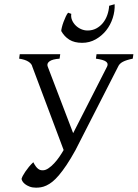

<svg xmlns="http://www.w3.org/2000/svg" viewBox="-20 -871 649 906"><path d="M606.4 -594.2Q575.7 -587.9 559.6 -579.3Q543.5 -570.8 537.6 -557.1L335.9 -162.1Q313.5 -121.6 294.2 -92.8Q274.9 -64 258.1 -44.2Q241.2 -24.4 226.6 -12.9Q211.9 -1.5 198.5 4.6Q185.1 10.7 173.1 12.7Q161.1 14.6 149.9 14.6Q132.8 14.6 119.6 9.5Q106.4 4.4 97.9 -2.4Q89.4 -9.3 85.2 -16.8Q81.1 -24.4 82 -28.8Q82.5 -31.7 86.9 -40.3Q91.3 -48.8 98.9 -60.1Q106.4 -71.3 116.2 -83.3Q126 -95.2 137.2 -105.5Q143.1 -93.8 148.7 -86.2Q154.3 -78.6 159.7 -74.5Q165 -70.3 170.4 -68.8Q175.8 -67.4 181.6 -67.4Q194.8 -67.4 208.7 -76.9Q222.7 -86.4 235.8 -100.6Q249 -114.7 260.5 -131.6Q272 -148.4 280.3 -163.1L132.3 -557.1Q129.9 -569.8 114 -580.1Q98.1 -590.3 70.3 -594.2L73.2 -615.2H264.2L261.2 -594.2Q227.1 -591.8 213.4 -581.5Q199.7 -571.3 205.1 -557.1L325.2 -242.7L485.4 -557.1Q492.2 -571.3 480.2 -580.3Q468.3 -589.4 432.6 -594.2L435.5 -615.2H609.4ZM521 -851.1Q522.5 -818.8 512 -786.1Q501.5 -753.4 481 -727.5Q460.4 -701.7 431.4 -685.3Q402.3 -668.9 367.7 -668.9Q331.1 -668.9 307.4 -683.6Q283.7 -698.2 269 -724.6Q269 -730.5 272 -742.4Q274.9 -754.4 279.8 -767.6Q284.7 -780.8 290.3 -792.7Q295.9 -804.7 301.3 -811L316.4 -805.7Q314 -790.5 319.8 -776.4Q325.7 -762.2 336.7 -751.2Q347.7 -740.2 362.5 -733.6Q377.4 -727.1 393.1 -727.1Q416 -727.1 434.3 -736.8Q452.6 -746.6 465.8 -762.9Q479 -779.3 486.3 -800.3Q493.7 -821.3 495.1 -843.8Z"/></svg>

Font: Gentium Plus Cyr
Style: Italic
Weight: 400
Italic angle: -8°
Designer: J. Victor Gaultney, Annie Olsen, Iska Routamaa, Becca Hirsbrunner
Foundry: SIL International
Version: Version 5.000